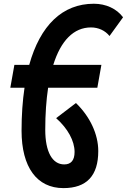

<svg xmlns="http://www.w3.org/2000/svg" viewBox="-20 -762 672 1017"><path d="M315.9 234.4C439 234.4 500.5 168.9 500.5 38.1C500.5 -51.3 456.5 -144.5 382.3 -216.3L277.3 -136.2C339.4 -81.1 375 -15.6 375 43C375 86.9 356.4 108.9 320.3 108.9C256.8 108.9 219.7 42 219.7 -74.7C219.7 -157.7 225.1 -231.9 234.9 -297.4H495.6L517.1 -418.5H262.2C302.2 -546.9 370.6 -616.7 461.9 -616.7C501.5 -616.7 537.1 -600.1 560.1 -571.3L631.8 -670.4C598.1 -715.8 541.5 -742.2 477.1 -742.2C310.5 -742.2 192.9 -627.4 134.8 -418.5H56.2L34.7 -297.4H109.9C99.6 -228.5 94.2 -152.8 94.2 -69.8C94.2 123.5 175.3 234.4 315.9 234.4Z"/></svg>

Font: Cascadia Code
Style: Bold Italic
Weight: 700
Italic angle: -10°
Monospace: yes
Designer: Aaron Bell
Foundry: Saja Typeworks
Version: Version 2404.023